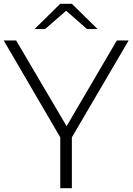

<svg xmlns="http://www.w3.org/2000/svg" viewBox="-34 -991 698 1011"><path d="M147.8 -837.8 283.3 -971.1H344.4L480 -837.8H424.4L314.4 -934.4L203.3 -837.8ZM344.4 0H283.3V-267.8L-14.4 -777.8H51.1L316.7 -326.7L581.1 -777.8H643.3L344.4 -267.8Z"/></svg>

Font: Paperlogy 3 Light
Style: Regular
Weight: 300
Designer: redesigned by Lee Juim, glyphs from Gmarket Sans & Montserrat
Foundry: PT&
Version: Version 1.001